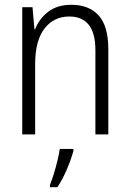

<svg xmlns="http://www.w3.org/2000/svg" viewBox="-20 -562 540 803"><path d="M73 0V-532H116L124 -440H127Q144 -484 182 -513Q220 -542 278 -542Q352 -542 392.5 -497.5Q433 -453 433 -356V0H379V-351Q379 -424 351 -458.5Q323 -493 270 -493Q205 -493 166 -442.5Q127 -392 127 -293V0ZM189 211Q196 194 204.5 167Q213 140 220 111Q227 82 230 61H287V69Q278 103 260 145.5Q242 188 220 221H189Z"/></svg>

Font: Noto Sans Mono ExtraCondensed Light
Style: Regular
Weight: 300
Width: 2
Designer: Monotype Design Team
Foundry: Monotype Imaging Inc.
Version: Version 2.014; ttfautohint (v1.8.4.7-5d5b)